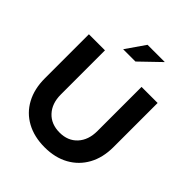

<svg xmlns="http://www.w3.org/2000/svg" viewBox="-250 -1066 1225 1225"><g transform="rotate(45 362.5 -453.5)"><path d="M362 10Q268 10 198 -28Q128 -66 90 -136.5Q52 -207 52 -302V-700H197V-302Q197 -221 242 -172.5Q287 -124 363 -124Q438 -124 482.5 -172.5Q527 -221 527 -302V-700H672V-302Q672 -207 633.5 -137Q595 -67 525.5 -28.5Q456 10 362 10ZM274 -787 364 -917H520L385 -787Z"/></g></svg>

Font: Red Hat Display
Style: Bold
Weight: 700
Designer: Pentagram, MCKL
Foundry: Pentagram, MCKL
Version: Version 1.023; ttfautohint (v1.8.3)